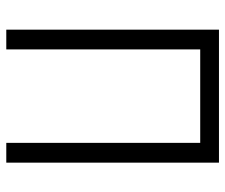

<svg xmlns="http://www.w3.org/2000/svg" viewBox="-74 -660 733 626"><g transform="rotate(90 293.0 -346.5)"><path d="M445.3 0H509.8V-693.4H76.2V0H140.6V-632.3H445.3Z"/></g></svg>

Font: Cascadia Code Light
Style: Regular
Weight: 300
Monospace: yes
Designer: Aaron Bell
Foundry: Saja Typeworks
Version: Version 2404.023